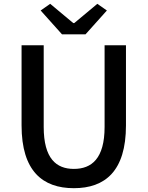

<svg xmlns="http://www.w3.org/2000/svg" viewBox="-20 -973 773 1006"><path d="M367 13C530 13 640 -76 640 -316V-736H528V-308C528 -142 460 -88 367 -88C275 -88 209 -142 209 -308V-736H93V-316C93 -76 204 13 367 13ZM305 -793H428L540 -918L490 -953L369 -852H364L243 -953L193 -918Z"/></svg>

Font: Noto Sans Japanese Medium
Style: Regular
Weight: 500
Designer: Ryoko NISHIZUKA (kana & ideographs); Paul D. Hunt (Latin, Greek & Cyrillic); Wenlong ZHANG (bopomofo); Sandoll Communica
Foundry: Adobe Systems Incorporated
Version: Version 1.000;PS 1;hotconv 1.0.78;makeotf.lib2.5.61930